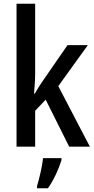

<svg xmlns="http://www.w3.org/2000/svg" viewBox="-20 -780 502 1021"><path d="M167 -392V-760H68V0H167V-191L223 -250L348 0H458L290 -322L447 -540H339L209 -352C195 -332 177 -304 165 -282H161C164 -317 167 -356 167 -392ZM307 71V61H209C205 102 188 174 177 209V221H235C265 179 293 118 307 71Z"/></svg>

Font: Noto Sans Khmer UI Condensed Medium
Style: Regular
Weight: 500
Width: 3
Designer: Danh Hong and the Monotype Design Team
Foundry: Monotype Imaging Inc.
Version: Version 2.002